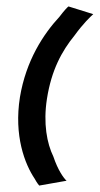

<svg xmlns="http://www.w3.org/2000/svg" viewBox="-20 -486 310 597"><path d="M42 -184C23 -64 57 24 88 70C95 83 101 90 102 91L187 76C178 68 160 43 146 1C126 -40 114 -102 126 -179C140 -268 172 -327 212 -376C238 -412 261 -434 270 -442L193 -466C191 -465 180 -454 165 -434C115 -380 61 -298 42 -184Z"/></svg>

Font: Rabbid Highway Sign II Hop
Style: Obl
Weight: 400
Foundry: Cannot Into Space Fonts
Version: Version 0.277